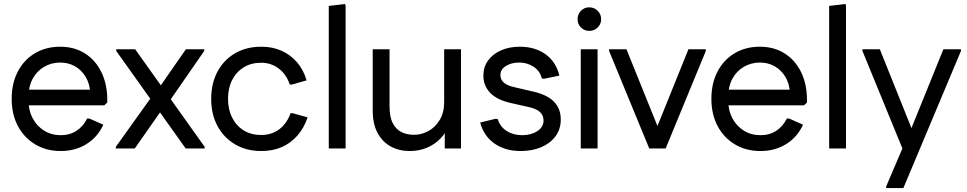

<svg xmlns="http://www.w3.org/2000/svg" viewBox="-20 -750 4884 970"><path d="M287 13Q214 13 158 -20.5Q102 -54 70.5 -113Q39 -172 39 -251Q39 -329 70 -388.5Q101 -448 156.5 -481Q212 -514 284 -514Q355 -514 408.5 -480.5Q462 -447 492 -386Q522 -325 522 -244V-232L507 -218H86V-297H476L436 -281Q433 -329 412 -363Q391 -397 358 -415.5Q325 -434 284 -434Q240 -434 203 -412.5Q166 -391 145 -352Q124 -313 124 -262V-242Q124 -192 145 -152.5Q166 -113 203 -90Q240 -67 287 -67Q333 -67 367 -89.5Q401 -112 420 -151H432L502 -120Q474 -58 417.5 -22.5Q361 13 287 13Z M918 0 567 -493V-501H663L1014 -8V0ZM565 0V-8L766 -289L817 -223L661 0ZM823 -220 771 -288 919 -501H1012V-493Z M1300 13Q1225 13 1168 -20.5Q1111 -54 1079 -113Q1047 -172 1047 -251Q1047 -329 1079 -388.5Q1111 -448 1168 -481Q1225 -514 1300 -514Q1357 -514 1402.5 -493.5Q1448 -473 1480.5 -435.5Q1513 -398 1529 -344L1455 -323H1444Q1427 -374 1388.5 -403.5Q1350 -433 1300 -433Q1249 -433 1211.5 -410Q1174 -387 1153 -346Q1132 -305 1132 -251Q1132 -197 1153 -155.5Q1174 -114 1211.5 -91Q1249 -68 1300 -68Q1335 -68 1364 -81Q1393 -94 1414.5 -119Q1436 -144 1448 -178H1459L1534 -157Q1516 -103 1482 -64.5Q1448 -26 1402.5 -6.5Q1357 13 1300 13Z M1641 0V-720L1723 -730L1726 -722V0Z M2309 -501V0H2227V-141L2251 -126Q2237 -84 2207.5 -52.5Q2178 -21 2137.5 -4Q2097 13 2050 13Q1996 13 1954 -10Q1912 -33 1887.5 -78.5Q1863 -124 1863 -191V-501H1948V-213Q1948 -159 1964.5 -127.5Q1981 -96 2008.5 -82.5Q2036 -69 2071 -69Q2110 -69 2144.5 -88Q2179 -107 2201.5 -144Q2224 -181 2224 -235V-501Z M2611 13Q2532 13 2478 -25Q2424 -63 2406 -131L2484 -150L2495 -148Q2506 -110 2539.5 -88.5Q2573 -67 2618 -67Q2663 -67 2694.5 -87.5Q2726 -108 2726 -141Q2726 -168 2707.5 -184.5Q2689 -201 2652 -209L2559 -230Q2489 -246 2455.5 -282Q2422 -318 2422 -368Q2422 -411 2445.5 -444Q2469 -477 2511 -495.5Q2553 -514 2606 -514Q2683 -514 2736 -476Q2789 -438 2806 -368L2728 -352L2717 -354Q2708 -392 2675.5 -413Q2643 -434 2604 -434Q2563 -434 2535.5 -416.5Q2508 -399 2508 -371Q2508 -348 2525.5 -332.5Q2543 -317 2581 -309L2675 -287Q2745 -271 2779 -236Q2813 -201 2813 -146Q2813 -97 2786.5 -61.5Q2760 -26 2714.5 -6.5Q2669 13 2611 13Z M2914 0V-501H2999V0ZM2957 -594Q2932 -594 2915 -611Q2898 -628 2898 -653Q2898 -678 2915 -695.5Q2932 -713 2957 -713Q2982 -713 2999.5 -695.5Q3017 -678 3017 -653Q3017 -628 2999.5 -611Q2982 -594 2957 -594Z M3282 0 3284 -70 3458 -501H3546V-493L3343 0ZM3260 0 3057 -493V-501H3145L3319 -70L3322 0Z M3822 13Q3749 13 3693 -20.5Q3637 -54 3605.5 -113Q3574 -172 3574 -251Q3574 -329 3605 -388.5Q3636 -448 3691.5 -481Q3747 -514 3819 -514Q3890 -514 3943.5 -480.5Q3997 -447 4027 -386Q4057 -325 4057 -244V-232L4042 -218H3621V-297H4011L3971 -281Q3968 -329 3947 -363Q3926 -397 3893 -415.5Q3860 -434 3819 -434Q3775 -434 3738 -412.5Q3701 -391 3680 -352Q3659 -313 3659 -262V-242Q3659 -192 3680 -152.5Q3701 -113 3738 -90Q3775 -67 3822 -67Q3868 -67 3902 -89.5Q3936 -112 3955 -151H3967L4037 -120Q4009 -58 3952.5 -22.5Q3896 13 3822 13Z M4169 0V-720L4251 -730L4254 -722V0Z M4457 200V192L4539 0L4569 -64L4746 -501H4835V-493L4544 200ZM4539 0 4337 -493V-501H4425L4598 -70V0Z"/></svg>

Font: Fustat Medium
Style: Regular
Weight: 500
Designer: Mohamed Gaber, Khaled Hosny, Laura Garcia Mut
Foundry: Kief Type Foundry, Alif Type Foundry, Hard Type Foundry
Version: Version 1.007